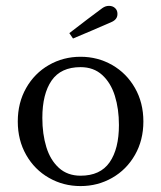

<svg xmlns="http://www.w3.org/2000/svg" viewBox="-20 -616 544 648"><path d="M40 -206Q40 -269.2 68.3 -319Q96.6 -368.8 145.1 -396.6Q193.6 -424.4 251.9 -424.4Q310 -424.4 358.6 -396.6Q407.1 -368.8 435.5 -319Q463.9 -269.2 463.9 -206Q463.9 -142.9 435.5 -93.2Q407.1 -43.5 358.6 -15.8Q310 12 251.9 12Q193.6 12 145.1 -15.8Q96.6 -43.5 68.3 -93.2Q40 -142.9 40 -206ZM381.4 -194.1Q381.4 -248.4 367.7 -292.4Q354 -336.4 325 -362.9Q296 -389.4 251.9 -389.4Q185.5 -389.4 154.2 -344.2Q122.9 -299 122.9 -217.9Q122.9 -163.5 136.4 -119.6Q149.9 -75.6 178.9 -49.3Q208 -23 251.9 -23Q318.5 -23 349.9 -68.2Q381.4 -113.5 381.4 -194.1ZM325.6 -588.8Q331 -592.5 336.4 -594.4Q341.9 -596.2 348.1 -596.2Q360.2 -596.2 368.3 -588.8Q376.4 -581.4 376.4 -569.2Q376.4 -559.2 371.4 -552.8Q366.5 -546.2 357 -541.9Q327 -528.8 292.9 -514.1Q258.9 -499.4 226.4 -486L214 -504.2Q236.4 -521.8 276.1 -551.8Q315.9 -581.8 325.6 -588.8Z"/></svg>

Font: Didactic
Style: Regular
Weight: 400
Designer: Tyler Finck
Foundry: Etcetera Type Co
Version: Version 3.007;FEAKit 1.0